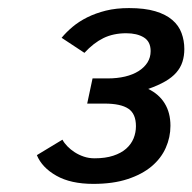

<svg xmlns="http://www.w3.org/2000/svg" viewBox="-20 -764 474 473"><path d="M399.9 -454.1Q399.9 -425.8 388.4 -399.9Q377 -374 353.5 -354.2Q330.1 -334.5 294.4 -322.8Q258.8 -311 210 -311Q154.3 -311 118.9 -331.1Q83.5 -351.1 70.8 -381.8L133.8 -419.9Q138.2 -411.6 146 -403.6Q153.8 -395.5 164.1 -388.9Q174.3 -382.3 186.5 -378.2Q198.7 -374 212.9 -374Q239.7 -374 259 -380.4Q278.3 -386.7 290.8 -397.7Q303.2 -408.7 309.1 -423.1Q314.9 -437.5 314.9 -453.1Q314.9 -483.9 296.1 -496.3Q277.3 -508.8 237.8 -508.8H194.8L208 -570.8H245.1Q268.6 -570.8 288.1 -575.4Q307.6 -580.1 321.5 -588.9Q335.4 -597.7 343.3 -610.1Q351.1 -622.6 351.1 -638.2Q351.1 -661.6 334.2 -671.9Q317.4 -682.1 291 -682.1Q259.3 -682.1 234.9 -670.2Q210.4 -658.2 188 -633.8L131.8 -670.9Q143.1 -684.6 158.7 -697.8Q174.3 -710.9 194.8 -721.2Q215.3 -731.4 240.7 -737.8Q266.1 -744.1 297.9 -744.1Q336.4 -744.1 362.5 -736.3Q388.7 -728.5 404.5 -714.8Q420.4 -701.2 427.2 -682.6Q434.1 -664.1 434.1 -643.1Q434.1 -626 429.4 -611.6Q424.8 -597.2 414.3 -585.2Q403.8 -573.2 387 -563.5Q370.1 -553.7 345.2 -544.9Q371.6 -532.2 385.7 -509.3Q399.9 -486.3 399.9 -454.1Z"/></svg>

Font: Lorenzo Sans
Style: Italic
Weight: 400
Italic angle: -12°
Foundry: Intel Corporation
Version: Version 1.00; ttfautohint (v1.5)